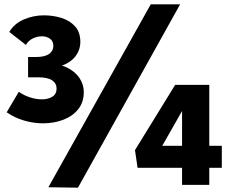

<svg xmlns="http://www.w3.org/2000/svg" viewBox="-20 -856 1064 889"><path d="M179 -285Q135 -285 91 -298Q47 -311 11 -336L67 -431Q89 -415 118 -405.5Q147 -396 174 -396Q202 -396 222 -408Q242 -420 242 -446Q242 -470 221.5 -484Q201 -498 157 -498H110V-592H146Q187 -592 207 -606Q227 -620 227 -643Q227 -666 211 -677Q195 -688 174 -688Q153 -688 132 -678Q111 -668 100 -648L23 -708Q46 -747 90.5 -766Q135 -785 183 -785Q226 -785 264.5 -773Q303 -761 327.5 -734Q352 -707 352 -661Q352 -631 335.5 -604Q319 -577 285 -560Q251 -543 196 -543L195 -562Q252 -562 290.5 -543Q329 -524 348.5 -494Q368 -464 368 -430Q368 -382 341.5 -349.5Q315 -317 272 -301Q229 -285 179 -285ZM814 -836H678L204 11L341 13ZM823 0V-393H852L712 -147L687 -181H1007V-79H617L605 -161L791 -463H949V0Z"/></svg>

Font: Yaldevi ExtraLight
Style: Regular
Weight: 200
Designer: Sol Matas, Rajitha Manaperi, Kosala Senevirathne
Foundry: Mooniak
Version: Version 1.100